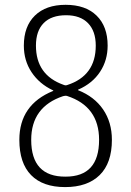

<svg xmlns="http://www.w3.org/2000/svg" viewBox="-20 -760 540 790"><path d="M239.3 -364.3Q108.4 -320.3 108.4 -184.6Q108.4 -32.2 250 -33.2Q387.7 -33.2 387.7 -184.6Q387.7 -322.3 255.9 -365.2Q249 -367.2 239.3 -364.3ZM127.9 -572.3Q127.9 -451.2 241.2 -411.1Q250 -407.2 256.8 -410.2Q374 -448.2 374 -572.3Q374 -631.8 342.3 -664.6Q310.5 -697.3 252 -697.3Q191.4 -697.3 159.7 -665Q127.9 -632.8 127.9 -572.3ZM59.6 -184.6Q59.6 -329.1 198.2 -385.7Q199.2 -385.7 199.2 -387.7Q199.2 -388.7 197.3 -388.7Q141.6 -415 109.9 -462.9Q78.1 -510.7 78.1 -572.3Q78.1 -651.4 123.5 -695.8Q168.9 -740.2 250 -740.2Q332 -740.2 377.4 -695.8Q422.9 -651.4 422.9 -572.3Q422.9 -511.7 391.6 -464.4Q360.4 -417 302.7 -391.6Q300.8 -391.6 300.8 -389.6Q300.8 -388.7 301.8 -388.7Q368.2 -362.3 404.3 -309.6Q440.4 -256.8 440.4 -184.6Q440.4 -88.9 390.1 -39.6Q339.8 9.8 248 9.8Q156.2 9.8 107.9 -39.6Q59.6 -88.9 59.6 -184.6Z"/></svg>

Font: Rounded Mgen+ 1mn light
Style: Regular
Weight: 200
Designer: [Source Han Sans]
Ryoko NISHIZUKA  (kana & ideographs); Paul D. Hunt (Latin, Greek & Cyrillic); Wenlong ZHANG  (bopomofo
Version: Version 1.059.20150602